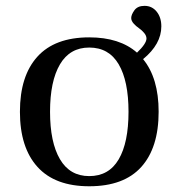

<svg xmlns="http://www.w3.org/2000/svg" viewBox="-20 -631 617 663"><path d="M288.1 -502Q393.1 -502 453.1 -449.2Q485.8 -480.5 485.8 -498Q485.8 -507.8 477.5 -517.6Q469.2 -527.3 459.5 -533.9Q449.7 -540.5 441.4 -549.8Q433.1 -559.1 433.1 -568.8Q433.1 -580.1 444.1 -595.5Q455.1 -610.8 479 -610.8Q504.9 -610.8 521 -590.8Q537.1 -570.8 537.1 -540Q537.1 -478.5 474.1 -426.8Q527.8 -361.3 527.8 -245.1Q527.8 -121.1 467.8 -54.4Q407.7 12.2 288.1 12.2Q169.9 12.2 109.4 -54.7Q48.8 -121.6 48.8 -245.1Q48.8 -368.7 109.1 -435.3Q169.4 -502 288.1 -502ZM288.1 -22.9Q356 -22.9 389.9 -80.8Q423.8 -138.7 423.8 -245.1Q423.8 -351.1 389.9 -408.9Q356 -466.8 288.1 -466.8Q221.2 -466.8 187 -408.7Q152.8 -350.6 152.8 -245.1Q152.8 -139.6 187 -81.3Q221.2 -22.9 288.1 -22.9Z"/></svg>

Font: Heuristica
Style: Regular
Weight: 400
Version: Version 1.0.2